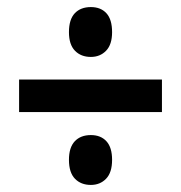

<svg xmlns="http://www.w3.org/2000/svg" viewBox="-20 -624 513 543"><path d="M237 -463Q209 -463 192 -480.5Q175 -498 175 -533Q175 -569 191.5 -586.5Q208 -604 237 -604Q265 -604 281 -586.5Q297 -569 297 -533Q297 -498 280 -480.5Q263 -463 237 -463ZM34 -307V-399H438V-307ZM237 -101Q209 -101 192 -118.5Q175 -136 175 -172Q175 -207 191.5 -224.5Q208 -242 237 -242Q265 -242 281 -224.5Q297 -207 297 -172Q297 -136 280 -118.5Q263 -101 237 -101Z"/></svg>

Font: Avrile Sans Condensed SemiBold
Style: Regular
Weight: 600
Width: 3
Designer: Monotype Design Team
Foundry: Monotype Imaging Inc.
Version: Version 2.001;September 10, 2019;FontCreator 11.5.0.2425 64-